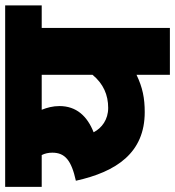

<svg xmlns="http://www.w3.org/2000/svg" viewBox="12 -674 662 725"><g transform="rotate(-90 342.5 -311.0)"><path d="M685 -622H0V-484H120C126 -472 129 -459 129 -444C129 -396 100 -372 23 -355C57 -201 129 -95 282 -95C335 -95 375 -103 423 -126V0H600V-484H685ZM206 -288C267 -312 305 -353 305 -417C305 -442 299 -464 291 -484H423V-292C389 -251 347 -233 298 -233C254 -233 222 -257 206 -288Z"/></g></svg>

Font: Noto Sans Black
Style: Italic
Weight: 900
Italic angle: -12°
Designer: Monotype Design Team
Foundry: Monotype Imaging Inc.
Version: Version 2.013